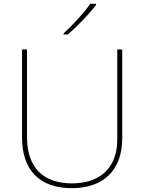

<svg xmlns="http://www.w3.org/2000/svg" viewBox="-20 -972 752 1002"><path d="M481 -945V-952H451C422 -909 357 -838 312 -798V-792H333C386 -836 446 -900 481 -945ZM618 -252V-714H592V-244C592 -92 498 -15 356 -15C207 -15 121 -96 121 -256V-714H95V-254C95 -81 190 10 355 10C510 10 618 -74 618 -252Z"/></svg>

Font: Noto Sans Malayalam Thin
Style: Regular
Weight: 100
Designer: Jelle Bosma - Monotype Design Team
Foundry: Monotype Imaging Inc.
Version: Version 2.104